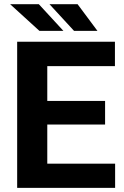

<svg xmlns="http://www.w3.org/2000/svg" viewBox="-20 -914 602 934"><path d="M29.3 0ZM491.2 -308.1H210V-117.7H540V0H63.5V-710.9H539.1V-592.3H210V-422.9H491.2ZM288.6 -763.7H171.9L29.3 -893.6H168.9ZM454.1 -763.7H340.3L220.7 -893.6H357.4Z"/></svg>

Font: Roboto
Style: Bold
Weight: 700
Designer: Google
Version: Version 2.134; 2016; ttfautohint (v1.6)